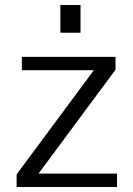

<svg xmlns="http://www.w3.org/2000/svg" viewBox="-20 -743 528 763"><path d="M300 -723H220V-613H300ZM46 0H445V-53H133L439 -466V-517H67V-464H353L46 -50Z"/></svg>

Font: United Sans Light
Style: Regular
Weight: 300
Designer: Pablo Impallari, Rodrigo Fuenzalida (Modified by Dan O. Williams)
Version: Version 1.000;PS 001.000;hotconv 1.0.88;makeotf.lib2.5.64775